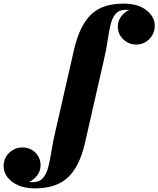

<svg xmlns="http://www.w3.org/2000/svg" viewBox="-236 -780 874 1060"><path d="M232.5 11.5Q203.5 139 139 199.5Q74.5 260 -42.5 260Q-96.5 260 -135.2 243Q-174 226 -195 198.2Q-216 170.5 -216 138.5Q-216 92.5 -184.8 63.2Q-153.5 34 -114 34Q-69 34 -40.5 62.8Q-12 91.5 -12 133.5Q-12 164 -31.2 188.8Q-50.5 213.5 -75.5 225Q-67 226 -57.5 226Q-20 226 -0.2 204.5Q19.5 183 29.8 144.8Q40 106.5 47.8 56.2Q55.5 6 69 -51.5L174 -511.5Q204.5 -639.5 266.8 -699.8Q329 -760 445 -760Q526.5 -760 572.5 -723.5Q618.5 -687 618.5 -638.5Q618.5 -594.5 588.2 -564.2Q558 -534 516.5 -534Q475.5 -534 445 -562.5Q414.5 -591 414.5 -633.5Q414.5 -665 433 -689.2Q451.5 -713.5 477.5 -725Q469 -726 460 -726Q422.5 -726 403.2 -704.5Q384 -683 374.8 -645Q365.5 -607 358.2 -556.5Q351 -506 337.5 -448.5Z"/></svg>

Font: Bodoni* 06pt Fatface
Style: Italic
Weight: 900
Italic angle: -13°
Version: Version 2.3